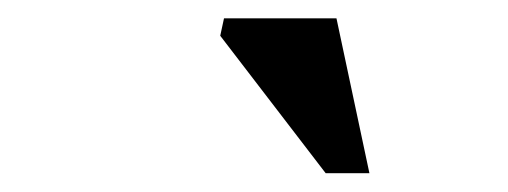

<svg xmlns="http://www.w3.org/2000/svg" viewBox="-20 -710 540 204"><path d="M372.5 -526H326L214 -672L218 -690.5H337.5Z"/></svg>

Font: Newsreader SemiBold
Style: Italic
Weight: 600
Italic angle: -17°
Designer: Hugues Gentile
Foundry: Production Type
Version: Version 1.003